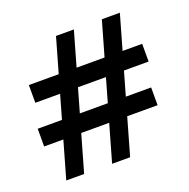

<svg xmlns="http://www.w3.org/2000/svg" viewBox="-91 -610 626 636"><g transform="rotate(-20 222.0 -291.5)"><path d="M200.2 -61 332 -522.5H395.5L263.7 -61ZM38.6 -61 170.4 -522.5H233.4L101.6 -61ZM8.3 -191.9V-254.4H408.2V-191.9ZM30.3 -337.9V-400.4H429.7V-337.9Z"/></g></svg>

Font: Harmattan Medium
Style: Regular
Weight: 500
Designer: George W. Nuss III and SIL International
Foundry: SIL International
Version: Version 4.000